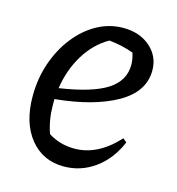

<svg xmlns="http://www.w3.org/2000/svg" viewBox="-82 -562 593 643"><g transform="rotate(15 214.5 -241.0)"><path d="M195 9Q122 9 78 -45.5Q34 -100 34 -192Q34 -253 52.5 -307Q71 -361 103.5 -402.5Q136 -444 178.5 -467.5Q221 -491 269 -491Q326 -491 362.5 -459Q399 -427 399 -378Q399 -304 319.5 -259Q240 -214 107 -201Q107 -191 107 -180Q107 -130 123 -84Q163 -58 214 -58Q295 -58 364 -134L377 -123Q351 -61 302.5 -26Q254 9 195 9ZM326 -378Q326 -398 319 -419Q278 -434 234 -438Q185 -410 153 -358Q121 -306 111 -240Q224 -257 275 -290Q326 -323 326 -378Z"/></g></svg>

Font: Piazzolla
Style: Italic
Weight: 400
Italic angle: -11.3°
Designer: Juan Pablo del Peral
Foundry: Huerta Tipografica
Version: Version 1.330